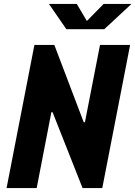

<svg xmlns="http://www.w3.org/2000/svg" viewBox="-20 -959 690 979"><path d="M13.5 0H167L242 -387H248L401 0H501.5L643.5 -730H490L413 -335.5H407L257 -730H155.5ZM229.5 -939H371.5L423 -852L508.5 -939H650.5L511.5 -810H318.5Z"/></svg>

Font: Monaspace Krypton ExtraBold
Style: Italic
Weight: 800
Italic angle: -11°
Designer: Riley Cran & the Lettermatic Team
Foundry: Lettermatic
Version: Version 1.101 (Monaspace Krypton)